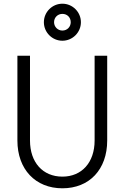

<svg xmlns="http://www.w3.org/2000/svg" viewBox="-20 -1001 672 1037"><path d="M317 16C463 16 559 -86 559 -242V-700H491V-242C491 -124 422 -47 317 -47C211 -47 142 -124 142 -242V-700H74V-242C74 -87 171 16 317 16ZM317 -781C372 -781 417 -826 417 -881C417 -936 372 -981 317 -981C262 -981 217 -936 217 -881C217 -826 262 -781 317 -781ZM317 -836C292 -836 272 -856 272 -881C272 -907 292 -926 317 -926C343 -926 362 -907 362 -881C362 -856 343 -836 317 -836Z"/></svg>

Font: Uncut Sans Book
Style: Regular
Weight: 350
Designer: Kasper Nordkvist
Foundry: UNCUT.wtf
Version: Version 1.304;Glyphs 3.2 (3246)